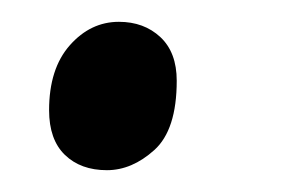

<svg xmlns="http://www.w3.org/2000/svg" viewBox="-20 -148 263 176"><path d="M78 8Q54 8 39.5 -6Q25 -20 25 -47Q25 -85 44 -106.5Q63 -128 89 -128Q112 -128 127 -114Q142 -100 142 -74Q142 -29 121.5 -10.5Q101 8 78 8Z"/></svg>

Font: Noto Serif Condensed
Style: Italic
Weight: 400
Width: 3
Italic angle: -12°
Designer: Monotype Design Team
Foundry: Monotype Imaging Inc.
Version: Version 2.014; ttfautohint (v1.8.4.7-5d5b)